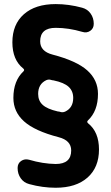

<svg xmlns="http://www.w3.org/2000/svg" viewBox="-20 -760 540 931"><path d="M295.9 -218.8Q335 -237.3 335 -285.2Q335 -318.4 313 -338.9Q291 -359.4 240.2 -370.1Q238.3 -370.1 232.9 -371.1Q227.5 -372.1 225.6 -373Q215.8 -376 204.1 -371.1Q165 -352.5 165 -304.7Q165 -271.5 187 -251.5Q209 -231.4 259.8 -219.7Q261.7 -219.7 267.1 -218.8Q272.5 -217.8 274.4 -216.8Q284.2 -213.9 295.9 -218.8ZM407.2 -162.1Q460 -120.1 460 -35.2Q460 51.8 404.3 101.1Q348.6 150.4 250 150.4Q186.5 150.4 122.1 132.8Q95.7 126 80.6 104.5Q65.4 83 65.4 54.7Q65.4 32.2 82.5 20.5Q99.6 8.8 121.1 14.6Q187.5 34.2 250 35.2Q325.2 35.2 325.2 -30.3Q325.2 -79.1 264.6 -94.7Q148.4 -125 96.7 -171.4Q44.9 -217.8 44.9 -285.2Q44.9 -368.2 93.8 -414.1Q100.6 -420.9 92.8 -427.7Q40 -469.7 40 -554.7Q40 -641.6 95.7 -690.9Q151.4 -740.2 250 -740.2Q313.5 -740.2 377.9 -722.7Q404.3 -715.8 419.4 -694.3Q434.6 -672.9 434.6 -644.5Q434.6 -622.1 417.5 -610.4Q400.4 -598.6 378.9 -605.5Q312.5 -625 250 -625Q174.8 -625 174.8 -559.6Q174.8 -510.7 235.4 -495.1Q351.6 -464.8 403.3 -418.5Q455.1 -372.1 455.1 -304.7Q455.1 -221.7 406.2 -175.8Q399.4 -168.9 407.2 -162.1Z"/></svg>

Font: Rounded-X Mgen+ 1m bold
Style: Bold
Weight: 700
Designer: [Source Han Sans]
Ryoko NISHIZUKA  (kana & ideographs); Paul D. Hunt (Latin, Greek & Cyrillic); Wenlong ZHANG  (bopomofo
Version: Version 1.059.20150602